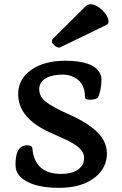

<svg xmlns="http://www.w3.org/2000/svg" viewBox="-20 -884 581 913"><path d="M53.7 0ZM384.3 -421.9Q384.3 -497.1 321.8 -521.5Q301.8 -529.3 278.6 -529.3Q255.4 -529.3 235.6 -525.4Q215.8 -521.5 200.7 -513.2Q166.5 -494.6 166.5 -460Q166.5 -426.8 194.8 -402.3Q226.1 -376.5 311 -338.6Q396 -300.8 442.1 -256.1Q488.3 -211.4 488.3 -153.3Q488.3 -87.9 434.6 -43Q371.6 9.3 260.3 9.3Q124 9.3 71.8 -48.8Q53.7 -69.3 53.7 -101.1Q53.7 -177.7 91.3 -190.4Q100.6 -193.4 108.9 -193.4Q131.8 -193.4 133.8 -179.2Q144.5 -57.1 270.5 -57.1Q346.2 -57.1 371.6 -99.6Q379.9 -113.3 379.9 -132.8Q379.9 -152.3 367.4 -168.5Q355 -184.6 333 -198.5Q311 -212.4 280.8 -225.6L215.8 -254.9Q66.4 -323.2 66.4 -436.5Q66.4 -509.8 131.3 -553.7Q192.9 -595.2 290 -595.2Q421.9 -595.2 454.1 -538.1Q462.4 -523.4 462.4 -505.9Q462.4 -488.3 460.4 -474.4Q458.5 -460.4 455.6 -449.2Q450.7 -427.7 444.3 -418.9Q431.6 -409.7 408 -409.7Q384.3 -409.7 384.3 -421.9ZM263.7 -657.7Q250 -657.7 241.2 -666Q226.6 -679.2 226.6 -684.1Q226.6 -693.4 229.5 -697.3L385.7 -853Q396.5 -863.8 410.9 -863.8Q425.3 -863.8 440.4 -855.2Q455.6 -846.7 468.3 -834Q496.1 -805.2 496.1 -782.2Q496.1 -770.5 486.3 -765.6Z"/></svg>

Font: Quando
Style: Regular
Weight: 400
Version: Version 1.002